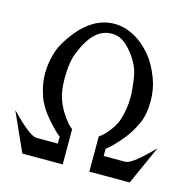

<svg xmlns="http://www.w3.org/2000/svg" viewBox="-109 -857 958 965"><g transform="rotate(15 370.0 -375.0)"><path d="M0 -202.1Q100.6 -98.6 135.3 -95.2L142.1 -94.7H250V-132.3Q246.1 -134.3 245.6 -134.3Q226.1 -148.4 179.2 -201.7Q135.3 -252 117.7 -302.7Q96.7 -363.3 96.7 -415.5Q96.7 -417.5 96.7 -419.9Q96.7 -481 117.7 -541Q134.3 -588.4 183.1 -648.9Q220.2 -694.8 264.6 -720.7Q314.9 -750 371.1 -750Q423.8 -750 477.5 -720.7Q522.5 -696.3 564 -647.5Q598.1 -606.9 624 -540.5Q645.5 -485.4 645.5 -422.9Q645.5 -421.4 645.5 -419.9Q645.5 -350.1 623.5 -302.7Q598.6 -249 566.4 -210.4Q522 -157.2 493.2 -134.8L488.8 -132.3V-94.2H598.1L605 -94.7Q639.6 -98.1 740.2 -201.7L649.4 0.5H439.5V-182.6Q453.6 -192.4 467.3 -205.6Q510.3 -252 523.4 -292Q543 -351.6 543 -413.1Q543.5 -419.4 543 -426.8Q537.6 -508.3 525.4 -550.8Q505.9 -606.9 458 -657.2Q418.5 -698.7 371.6 -698.7H370.6Q322.8 -698.2 287.1 -666Q250 -632.3 219.2 -557.6Q198.2 -506.3 198.2 -420.9Q198.2 -356.4 213.4 -313.5Q233.9 -254.9 277.8 -204.1Q287.1 -193.4 300.8 -183.1V0H90.8Z"/></g></svg>

Font: Modern Antiqua
Style: Regular
Weight: 500
Version: Version 1.0